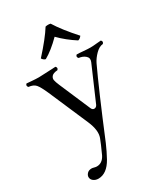

<svg xmlns="http://www.w3.org/2000/svg" viewBox="-213 -728 922 1062"><g transform="rotate(-30 247.5 -197.5)"><path d="M291 -633.8Q328.1 -573.7 399.9 -494.1Q390.1 -480 377 -477.1Q318.8 -514.2 273.9 -560.1Q217.8 -503.9 169.9 -477.1Q156.7 -480 147.9 -494.1Q224.1 -578.1 258.8 -633.8Q275.9 -637.7 291 -633.8ZM185.1 172.9Q147 240.7 92.8 241.2Q73.7 241.2 60.8 231.2Q47.9 221.2 47.9 206.1Q47.9 194.8 57.9 183.8Q67.9 172.9 86.9 172.9Q91.8 172.9 101.3 175.5Q110.8 178.2 118.2 178.2Q153.3 178.2 172.9 140.1Q201.7 77.1 210.9 51.8Q227.1 9.8 198.2 -57.1L89.8 -308.1Q68.8 -356 54.4 -372.6Q40 -389.2 9.8 -392.1Q-1.5 -403.3 9.8 -414.1Q11.7 -414.1 39.8 -411.6Q67.9 -409.2 86.9 -409.2Q106 -409.2 143.6 -411.6Q181.2 -414.1 194.8 -414.1Q206.1 -402.8 194.8 -392.1Q167 -390.1 157.5 -378.7Q147.9 -367.2 150.4 -354Q152.8 -340.8 163.1 -316.9L248 -119.1Q253.9 -105 265.9 -105.5Q277.8 -106 284.2 -118.2L378.9 -336.9Q388.7 -359.9 372.3 -374.5Q356 -389.2 330.1 -392.1Q318.8 -403.3 330.1 -414.1Q346.2 -414.1 372.6 -411.6Q398.9 -409.2 417 -409.2Q432.1 -409.2 454.1 -411.6Q476.1 -414.1 484.9 -414.1Q496.1 -402.8 484.9 -392.1Q460.9 -390.1 437.5 -366.5Q414.1 -342.8 401.9 -317.9Q341.8 -190.9 225.1 90.8Q206.1 134.8 185.1 172.9Z"/></g></svg>

Font: Linux Libertine Display
Style: Regular
Weight: 400
Designer: Philipp H. Poll
Foundry: Philipp H. Poll
Version: Version 5.0.9